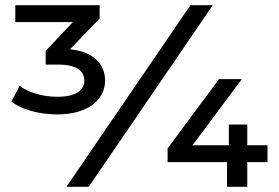

<svg xmlns="http://www.w3.org/2000/svg" viewBox="-20 -720 1076 740"><path d="M201 -279C323 -279 385 -339 385 -409C385 -474 339 -521 250 -530L364 -649V-700H39V-635H261L156 -524V-471H205C274 -471 305 -447 305 -409C305 -371 271 -347 201 -347C143 -347 89 -364 56 -389L24 -329C59 -299 129 -279 201 -279ZM800 -700H714L236 0H322ZM1011 -95V-160H933V-240H862V-160H722L912 -415H824L626 -148V-95H855V0H933V-95Z"/></svg>

Font: Montserrat-Alt1 SemBd
Style: Regular
Weight: 600
Designer: Differentunic
Foundry: Differentunic
Version: Version 7.222